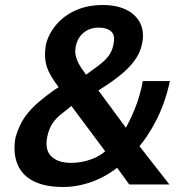

<svg xmlns="http://www.w3.org/2000/svg" viewBox="-20 -735 727 765"><path d="M231 10Q158 10 112 -14Q66 -38 48.5 -83.5Q31 -129 42 -188Q49 -213 60.5 -237Q72 -261 90.5 -284Q109 -307 136 -330Q163 -353 200 -379L237 -402L222 -376Q196 -410 180.5 -437.5Q165 -465 161 -493.5Q157 -522 163 -558Q174 -601 204.5 -637Q235 -673 282 -694Q329 -715 389 -715Q445 -715 483.5 -696Q522 -677 539 -642Q556 -607 546 -560Q538 -522 513 -489.5Q488 -457 448 -426.5Q408 -396 356 -365L360 -391L489 -216L472 -210Q494 -245 516 -298.5Q538 -352 549 -412H657Q639 -328 604 -258.5Q569 -189 524 -139L522 -170L655 0H495L436 -81L465 -82Q413 -36 352.5 -13Q292 10 231 10ZM264 -86Q305 -86 345.5 -101Q386 -116 417 -149L406 -123L248 -335L297 -336L269 -317Q247 -298 226 -282Q205 -266 190 -244.5Q175 -223 168 -189Q158 -137 185 -111.5Q212 -86 264 -86ZM374 -625Q338 -625 313.5 -605Q289 -585 282 -551Q277 -527 283.5 -506Q290 -485 304.5 -463.5Q319 -442 338 -417L306 -425Q341 -451 368 -470.5Q395 -490 411 -510Q427 -530 432 -558Q440 -595 422.5 -610Q405 -625 374 -625Z"/></svg>

Font: Nunito Sans 7pt SemiCondensed
Style: Bold Italic
Weight: 700
Width: 4
Italic angle: -9°
Designer: Vernon Adams
Foundry: Vernon Adams
Version: Version 3.101;gftools[0.9.27]